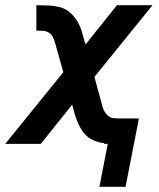

<svg xmlns="http://www.w3.org/2000/svg" viewBox="-38 -550 608 734"><path d="M342 164 374 0H360V-3Q338 -5 317.5 -14.5Q297 -24 284 -40Q271 -56 262 -75.5Q253 -95 247 -116L238 -150L118 0H-18L204 -274L172 -388Q169 -399 163.5 -409Q158 -419 149 -425Q140 -431 128 -432Q116 -433 103 -433H101V-530H107Q128 -530 148 -529Q168 -528 187.5 -523.5Q207 -519 222 -508Q237 -497 248.5 -482Q260 -467 267.5 -449.5Q275 -432 279 -414L289 -380L409 -530H545L323 -256L354 -142Q357 -131 363 -121.5Q369 -112 377.5 -105.5Q386 -99 398 -98Q410 -97 422 -97H493L442 164Z"/></svg>

Font: Lode Term
Style: Bold Italic
Weight: 700
Italic angle: -11°
Monospace: yes
Designer: Belleve Invis
Foundry: Belleve Invis
Version: Version 29.2.0